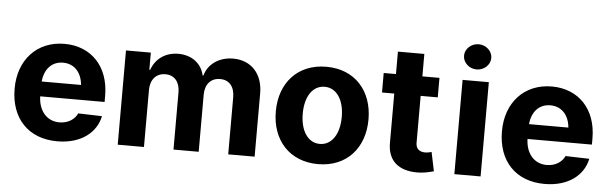

<svg xmlns="http://www.w3.org/2000/svg" viewBox="-49 -928 3517 1108"><g transform="rotate(5 1710.0 -374.0)"><path d="M309 11C448 11 535 -61 554 -156L416 -160C402 -128 366 -99 312 -99C237 -99 191 -158 189 -239H562V-275C562 -445 457 -553 303 -553C144 -553 38 -438 38 -271C38 -99 141 11 309 11ZM190 -325C197 -398 239 -444 304 -444C369 -444 412 -397 418 -325Z M659 0H811V-330C811 -390 844 -429 898 -429C952 -429 982 -390 982 -331V0H1128V-330C1128 -390 1160 -429 1215 -429C1269 -429 1299 -391 1299 -330V0H1452V-367C1452 -479 1385 -553 1280 -553C1198 -553 1135 -508 1117 -441H1112C1098 -508 1041 -553 962 -553C887 -553 831 -512 808 -447H803V-546H659Z M1820 11C1985 11 2088 -105 2088 -271C2088 -437 1985 -553 1820 -553C1654 -553 1551 -437 1551 -271C1551 -105 1654 11 1820 11ZM1707 -272C1707 -373 1752 -437 1820 -437C1888 -437 1933 -373 1933 -272C1933 -171 1888 -106 1820 -106C1752 -106 1707 -171 1707 -272Z M2223 -676V-546H2152V-433H2223V-147C2223 -46 2284 9 2394 9C2424 9 2453 4 2490 -6L2467 -116C2458 -113 2442 -110 2429 -110C2396 -110 2376 -128 2376 -161V-433H2475V-546H2376V-676Z M2609 0H2761V-546H2609ZM2605 -686C2605 -646 2641 -613 2684 -613C2727 -613 2763 -646 2763 -686C2763 -726 2727 -759 2684 -759C2641 -759 2605 -726 2605 -686Z M3132 11C3271 11 3358 -61 3377 -156L3239 -160C3225 -128 3189 -99 3135 -99C3060 -99 3014 -158 3012 -239H3385V-275C3385 -445 3280 -553 3126 -553C2967 -553 2861 -438 2861 -271C2861 -99 2964 11 3132 11ZM3013 -325C3020 -398 3062 -444 3127 -444C3192 -444 3235 -397 3241 -325Z"/></g></svg>

Font: Wafeq
Style: Bold
Weight: 700
Designer: Rasmus Andersson & Azza Alameddine
Foundry: Google & TypeTogether
Version: Version 3.000;FEAKit 1.0